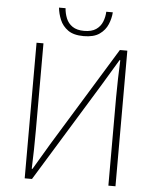

<svg xmlns="http://www.w3.org/2000/svg" viewBox="-61 -974 826 1024"><g transform="rotate(5 352.5 -461.5)"><path d="M110 0V-726H147V-259Q147 -208 146 -157.5Q145 -107 143 -54H147L230 -194L556 -726H596V0H558V-473Q558 -525 559.5 -573Q561 -621 563 -672H559L475 -532L149 0ZM357 -783Q303 -783 273 -804.5Q243 -826 229.5 -858.5Q216 -891 213 -923H248Q250 -895 260.5 -869Q271 -843 294.5 -827Q318 -811 357 -811Q397 -811 420.5 -827Q444 -843 454.5 -869Q465 -895 466 -923H501Q499 -891 485.5 -858.5Q472 -826 441.5 -804.5Q411 -783 357 -783Z"/></g></svg>

Font: Shanggu Sans SC VF
Style: Regular
Weight: 250
Designer: GuiWonder
Version: Version 1.021